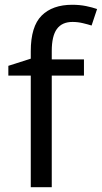

<svg xmlns="http://www.w3.org/2000/svg" viewBox="-20 -785 427 805"><path d="M332 -468H197V0H109V-468H15V-509L109 -539V-570Q109 -674 154.5 -719.5Q200 -765 283 -765Q314 -765 341 -759.5Q368 -754 387 -747L364 -678Q348 -683 327 -688Q306 -693 284 -693Q240 -693 218.5 -663.5Q197 -634 197 -571V-536H332Z"/></svg>

Font: Apis
Style: Regular
Weight: 400
Designer: Monotype Design Team
Foundry: Monotype Imaging Inc.
Version: Version 2.000; build 0001